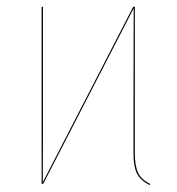

<svg xmlns="http://www.w3.org/2000/svg" viewBox="-20 -537 518 561"><path d="M374 -87.9Q374 -52.2 383.5 -32.2Q393.1 -12.2 418.9 0.5L417 3.9Q389.6 -10.7 379.9 -30.5Q370.1 -50.3 370.1 -87.9Q370.1 -142.1 370.1 -243.9Q370.1 -345.7 370.4 -426.8Q370.6 -507.8 370.6 -512.7L106.4 0H101.6V-517.1H105.5V-123.5Q105.5 -104 105.2 -64.5Q105 -24.9 105 -4.4L369.1 -517.1H374Z"/></svg>

Font: Fira Sans Compressed Four
Style: Regular
Weight: 100
Width: 1
Designer: Carrois Corporate & Edenspiekermann AG
Foundry: Carrois Corporate GbR & Edenspiekermann AG
Version: Version 4.203;PS 004.203;hotconv 1.0.88;makeotf.lib2.5.64775